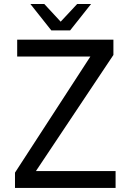

<svg xmlns="http://www.w3.org/2000/svg" viewBox="-20 -924 642 944"><path d="M324.7 -774.4 427.7 -904.3H359.4L278.3 -817.4L197.8 -904.3H129.4L232.4 -774.4ZM548.3 0V-83H156.7L537.6 -653.8V-729H64.5V-646H424.3L53.7 -75.2V0Z"/></svg>

Font: Hack Dev
Style: Regular
Weight: 400
Designer: Christopher Simpkins
Foundry: Christopher Simpkins
Version: Version 2.0315